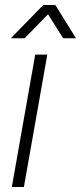

<svg xmlns="http://www.w3.org/2000/svg" viewBox="-20 -743 322 763"><path d="M27 0 120 -526H168L75 0ZM23 -591 152 -723H200L282 -591H231L159 -705H189L78 -591Z"/></svg>

Font: Archivo SemiBold Thin
Style: Italic
Weight: 250
Italic angle: -10°
Version: Version 2.001